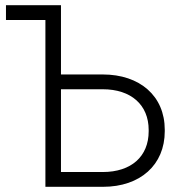

<svg xmlns="http://www.w3.org/2000/svg" viewBox="-20 -720 700 740"><path d="M155 0H377C521 0 615 -85 615 -214V-220C615 -350 519 -433 376 -433H215V-700H3V-643H155ZM215 -57V-376H376C485 -376 553 -316 553 -219V-214C553 -117 486 -57 376 -57Z"/></svg>

Font: Fixel Display Light
Style: Regular
Weight: 300
Designer: AlfaBravo + MacPaw
Foundry: Kyrylo Tkachov, Marchela Mozhyna, Serhii Makarenko, Maria Weinstein, Zakhar Kryvoshyya
Version: Version 1.211